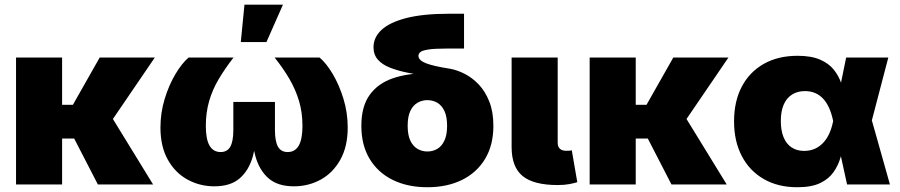

<svg xmlns="http://www.w3.org/2000/svg" viewBox="-20 -786 3836 818"><path d="M244.6 -541V0H48.3V-541ZM639.6 -541 404.3 -195.8H207L203.6 -339.4H290.5L404.8 -541ZM397 0 291.5 -204.6 457.5 -284.7 632.3 0Z M893.1 7.8Q831.5 7.8 779.1 -20.8Q726.6 -49.3 695.1 -105.5Q663.6 -161.6 663.6 -242.7Q663.6 -305.7 681.6 -364.7Q699.7 -423.8 727.5 -470.5Q755.4 -517.1 783.7 -541H975.1Q939 -494.6 912.1 -449.5Q885.3 -404.3 871.1 -355.5Q856.9 -306.6 856.9 -249.5Q856.9 -192.9 872.8 -165.5Q888.7 -138.2 919.9 -138.2Q948.2 -138.2 961.2 -161.1Q974.1 -184.1 974.1 -231.9V-351.6H1151.4V-231.9Q1151.4 -184.1 1164.3 -161.1Q1177.2 -138.2 1205.6 -138.2Q1236.8 -138.2 1252.7 -165.5Q1268.6 -192.9 1268.6 -249.5Q1268.6 -307.1 1253.9 -356Q1239.3 -404.8 1212.9 -450Q1186.5 -495.1 1149.9 -541H1341.3Q1370.1 -517.1 1397.7 -470.5Q1425.3 -423.8 1443.4 -364.7Q1461.4 -305.7 1461.4 -242.7Q1461.4 -161.6 1429.9 -105.5Q1398.4 -49.3 1346.4 -20.8Q1294.4 7.8 1231.9 7.8Q1163.6 7.8 1124.3 -26.1Q1085 -60.1 1068.1 -120.6Q1051.3 -181.2 1050.3 -260.7H1075.2Q1074.2 -181.2 1057.4 -120.6Q1040.5 -60.1 1001.2 -26.1Q961.9 7.8 893.1 7.8ZM1005.9 -606.9 1021.5 -766.1H1185.5L1115.2 -606.9Z M1800.8 11.7Q1716.8 11.7 1653.6 -19.3Q1590.3 -50.3 1554.9 -108.9Q1519.5 -167.5 1519.5 -250Q1519.5 -332.5 1554.9 -381.6Q1590.3 -430.7 1653.6 -452.4Q1716.8 -474.1 1800.8 -474.1V-460Q1755.4 -468.3 1713.9 -476.8Q1672.4 -485.4 1640.1 -498.3Q1607.9 -511.2 1589.6 -532.2Q1571.3 -553.2 1571.3 -585Q1571.3 -626.5 1605.2 -658.4Q1639.2 -690.4 1710.7 -709Q1782.2 -727.5 1895 -727.5H1957V-579.1H1881.3Q1831.1 -579.1 1805.7 -575.2Q1780.3 -571.3 1771.5 -564.5Q1762.7 -557.6 1762.7 -548.3Q1762.7 -538.6 1771 -530.5Q1779.3 -522.5 1795.9 -516.1Q1812.5 -509.8 1837.6 -504.2Q1862.8 -498.5 1897 -493.2Q1927.7 -487.8 1960.2 -471.2Q1992.7 -454.6 2020.3 -425.3Q2047.9 -396 2064.9 -352.5Q2082 -309.1 2082 -250Q2082 -167.5 2046.6 -108.9Q2011.2 -50.3 1948 -19.3Q1884.8 11.7 1800.8 11.7ZM1800.8 -140.6Q1824.2 -140.6 1843.3 -151.9Q1862.3 -163.1 1873.5 -187.3Q1884.8 -211.4 1884.8 -250Q1884.8 -289.1 1873.5 -313Q1862.3 -336.9 1843.3 -348.1Q1824.2 -359.4 1800.8 -359.4Q1777.8 -359.4 1758.5 -348.1Q1739.3 -336.9 1728 -313Q1716.8 -289.1 1716.8 -250Q1716.8 -211.4 1728 -187.3Q1739.3 -163.1 1758.5 -151.9Q1777.8 -140.6 1800.8 -140.6Z M2356 2.4Q2253.4 2.4 2206.5 -36.1Q2159.7 -74.7 2159.7 -159.2V-541H2356V-177.7Q2356 -161.1 2365.2 -152.3Q2374.5 -143.6 2392.1 -143.6Q2400.9 -143.6 2406.5 -144Q2412.1 -144.5 2416 -146L2439.5 -9.8Q2427.2 -5.9 2406 -1.7Q2384.8 2.4 2356 2.4Z M2688.5 -541V0H2492.2V-541ZM3083.5 -541 2848.1 -195.8H2650.9L2647.5 -339.4H2734.4L2848.6 -541ZM2840.8 0 2735.4 -204.6 2901.4 -284.7 3076.2 0Z M3376.5 11.7Q3294.4 11.7 3233.9 -23.2Q3173.3 -58.1 3140.4 -121.1Q3107.4 -184.1 3107.4 -269Q3107.4 -354.5 3140.4 -417Q3173.3 -479.5 3234.1 -513.9Q3294.9 -548.3 3377.9 -548.3Q3436.5 -548.3 3473.9 -532Q3511.2 -515.6 3532.2 -489.3Q3553.2 -462.9 3564 -431.6Q3574.7 -400.4 3580.1 -371.1H3634.8L3693.4 -276.9L3771.5 0H3588.9L3529.3 -272Q3522.5 -304.2 3511.5 -327.9Q3500.5 -351.6 3485.6 -366.9Q3470.7 -382.3 3451.7 -390.1Q3432.6 -397.9 3409.7 -397.9Q3377 -397.9 3353.8 -382.8Q3330.6 -367.7 3318.6 -339.6Q3306.6 -311.5 3306.6 -271Q3306.6 -230.5 3318.1 -201.9Q3329.6 -173.3 3352.1 -158.2Q3374.5 -143.1 3405.8 -143.1Q3430.2 -143.1 3450.2 -151.6Q3470.2 -160.2 3485.8 -176.3Q3501.5 -192.4 3512.5 -215.8Q3523.4 -239.3 3529.3 -269L3585 -541H3764.6L3693.4 -269L3634.3 -177.7H3576.2Q3570.3 -147.5 3560.8 -114.5Q3551.3 -81.5 3531.2 -52.7Q3511.2 -23.9 3474.4 -6.1Q3437.5 11.7 3376.5 11.7Z"/></svg>

Font: Inter 17pt Black
Style: Regular
Weight: 900
Version: Version 4.001;git-66647c0bb